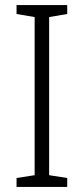

<svg xmlns="http://www.w3.org/2000/svg" viewBox="-20 -734 329 754"><path d="M244 0H45V-35L116 -46V-667L45 -679V-714H244V-679L173 -667V-46L244 -35Z"/></svg>

Font: Noto Sans Thai SemiCondensed Light
Style: Regular
Weight: 300
Width: 4
Designer: Monotype Design Team
Foundry: Monotype Imaging Inc.
Version: Version 2.001